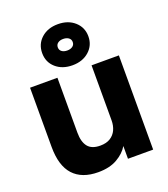

<svg xmlns="http://www.w3.org/2000/svg" viewBox="-146 -899 887 1015"><g transform="rotate(-20 297.5 -391.5)"><path d="M232.3 13.2Q140.7 13.2 92.8 -38.9Q45 -91 45 -197.2V-530H199V-220.7Q199 -169.2 220.5 -142.2Q242 -115.2 289.8 -115.2Q324.5 -115.2 346.7 -129.2Q369 -143.2 380 -166.9Q391 -190.7 391 -220.7V-530H544.7V0H403V-71.7Q382.5 -36.5 339.7 -11.7Q297 13.2 232.3 13.2ZM297.4 -564.5Q240.3 -564.5 204 -596.5Q167.7 -628.6 167.7 -679.5Q167.7 -730.3 203.9 -762.9Q240.1 -795.5 297.4 -795.5Q354.7 -795.5 391.2 -763Q427.7 -730.4 427.7 -680.1Q427.7 -629.7 391.1 -597.1Q354.5 -564.5 297.4 -564.5ZM297.5 -647.5Q316.3 -647.5 328 -656.2Q339.7 -664.8 339.7 -680Q339.7 -695.2 327.9 -703.8Q316.2 -712.5 297.2 -712.5Q278.6 -712.5 267.1 -703.8Q255.7 -695.2 255.7 -680Q255.7 -664.8 267.2 -656.2Q278.8 -647.5 297.5 -647.5Z"/></g></svg>

Font: Golos Text
Style: Regular
Weight: 400
Designer: A.Korolkova, Vitaly Kuzmin
Foundry: ParaType Ltd
Version: Version 2.004